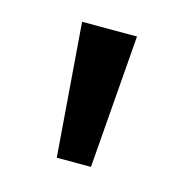

<svg xmlns="http://www.w3.org/2000/svg" viewBox="-54 -936 342 358"><g transform="rotate(15 117.0 -757.5)"><path d="M84 -629H150L170 -886H64Z"/></g></svg>

Font: Noto Sans Kannada UI SemiCondensed Medium
Style: Regular
Weight: 500
Width: 4
Designer: Jelle Bosma - Monotype Design Team
Foundry: Monotype Imaging Inc.
Version: Version 2.005